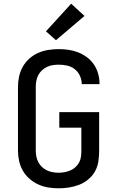

<svg xmlns="http://www.w3.org/2000/svg" viewBox="-20 -1008 640 1036"><path d="M297 8Q268 8 240 3.5Q212 -1 186 -13Q160 -25 138.5 -44Q117 -63 103 -87.5Q89 -112 83 -140Q77 -168 77 -196V-539Q77 -567 83 -595Q89 -623 103 -648Q117 -673 138.5 -692Q160 -711 186 -722.5Q212 -734 240.5 -738.5Q269 -743 297 -743Q324 -743 351 -739Q378 -735 403 -725Q428 -715 450 -698.5Q472 -682 487 -659.5Q502 -637 509.5 -610.5Q517 -584 517 -557Q517 -556 517 -555.5Q517 -555 517 -554H421Q421 -554 421 -554.5Q421 -555 421 -555Q421 -578 411 -599.5Q401 -621 383 -635Q365 -649 342.5 -654Q320 -659 297 -659Q281 -659 264.5 -656.5Q248 -654 233.5 -647Q219 -640 206.5 -628.5Q194 -617 186.5 -602.5Q179 -588 176 -571.5Q173 -555 173 -539V-196Q173 -180 176 -164Q179 -148 186.5 -133.5Q194 -119 206 -107.5Q218 -96 232.5 -89Q247 -82 263.5 -79Q280 -76 296 -76Q312 -76 328.5 -79Q345 -82 360 -88.5Q375 -95 387.5 -106.5Q400 -118 407.5 -132.5Q415 -147 417 -163.5Q419 -180 419 -196V-319H300V-403H515V-196Q515 -168 511 -139Q507 -110 493.5 -85Q480 -60 457.5 -41Q435 -22 408.5 -11.5Q382 -1 353.5 3.5Q325 8 297 8ZM282 -791 228 -839 364 -988 436 -922Z"/></svg>

Font: Zed Mono Medium Extended
Style: Regular
Weight: 500
Width: 7
Monospace: yes
Designer: Belleve Invis
Foundry: Belleve Invis
Version: Version 1.0.0; ttfautohint (v1.8.4)